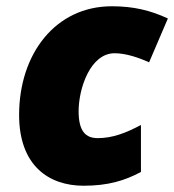

<svg xmlns="http://www.w3.org/2000/svg" viewBox="-20 -583 556 613"><path d="M247 10C324 10 378 -6 430 -34V-184C381 -158 339 -142 292 -142C254 -142 231 -163 231 -228C231 -300 268 -413 346 -413C382 -413 423 -399 456 -384L516 -524C460 -550 406 -563 337 -563C157 -563 41 -411 41 -216C41 -55 135 10 247 10Z"/></svg>

Font: Noto Sans Black
Style: Italic
Weight: 900
Italic angle: -12°
Designer: Monotype Design Team
Foundry: Monotype Imaging Inc.
Version: Version 2.013